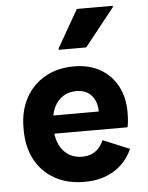

<svg xmlns="http://www.w3.org/2000/svg" viewBox="-57 -864 714 927"><g transform="rotate(-5 300.0 -400.5)"><path d="M315.5 17Q233 17 172 -17Q111 -51 77.5 -112.8Q44 -174.5 44 -257.5V-268.5Q44 -351 77.8 -412.8Q111.5 -474.5 172 -508.8Q232.5 -543 312.5 -543Q384.5 -543 438 -513Q491.5 -483 521.2 -428.2Q551 -373.5 551 -300Q551 -278.5 549.5 -260.2Q548 -242 544.5 -227.5H122.5V-315.5H413V-312.5Q413 -364.5 386.5 -393.8Q360 -423 313.5 -423Q255.5 -423 221.8 -381.2Q188 -339.5 188 -266.5V-259.5Q188 -188 222.2 -146.5Q256.5 -105 315.5 -105Q388 -105 419 -176L547.5 -122.5Q517.5 -55.5 457.5 -19.2Q397.5 17 315.5 17ZM246.5 -629V-636L350.5 -818H524.5V-811.5L379.5 -629Z"/></g></svg>

Font: Google Sans Code
Style: Regular
Weight: 400
Monospace: yes
Designer: Google Sans Code Authors
Foundry: Google LLC
Version: Version 6.000